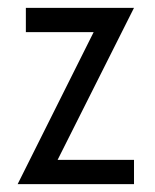

<svg xmlns="http://www.w3.org/2000/svg" viewBox="-20 -470 396 490"><path d="M127 -62H322V0H25L219 -388H46V-450H322Z"/></svg>

Font: Aubrey
Style: Regular
Weight: 400
Designer: Gayaneh Bagdasaryan
Foundry: Cyreal.org
Version: Version 1.102; ttfautohint (v1.8.3)